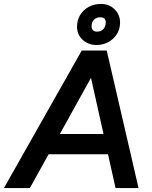

<svg xmlns="http://www.w3.org/2000/svg" viewBox="-53 -957 776 977"><path d="M-33 0 363 -700H487L99 0ZM535 0 379 -700H490L652 0ZM128 -172 145 -275H564L547 -172ZM438 -728Q396 -728 367.5 -754.5Q339 -781 339 -821Q339 -855 355 -881Q371 -907 398.5 -922Q426 -937 460 -937Q502 -937 529.5 -910.5Q557 -884 558 -843Q558 -809 541.5 -783Q525 -757 497.5 -742.5Q470 -728 438 -728ZM441 -796Q460 -796 472.5 -808.5Q485 -821 485 -844Q485 -869 457 -869Q437 -869 425 -856.5Q413 -844 413 -822Q413 -810 420.5 -803Q428 -796 441 -796Z"/></svg>

Font: Figtree SemiBold
Style: Italic
Weight: 600
Italic angle: -9.5°
Foundry: Erik Kennedy
Version: Version 2.001;gftools[0.9.30]